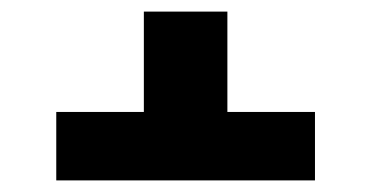

<svg xmlns="http://www.w3.org/2000/svg" viewBox="-20 -592 640 331"><path d="M77 -281V-399H228V-572H372V-399H523V-281Z"/></svg>

Font: Iosevka Aile Heavy
Style: Regular
Weight: 900
Designer: Belleve Invis
Foundry: Belleve Invis
Version: Version 31.1.0; ttfautohint (v1.8.4)